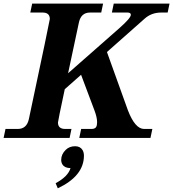

<svg xmlns="http://www.w3.org/2000/svg" viewBox="-50 -752 945 1047"><path d="M770.5 0H382.3L392.6 -48.8H450.7Q473.6 -48.8 478 -68.8Q479.5 -76.7 479.5 -85.4Q479.5 -111.8 465.3 -149.4L392.1 -344.2L303.2 -265.6Q266.1 -91.8 266.1 -84Q266.1 -48.8 305.7 -48.8H339.8L329.6 0H-30.3L-20 -48.8H46.9Q95.7 -48.8 107.4 -102.5Q221.7 -640.6 221.7 -648.4Q221.7 -683.6 182.1 -683.6H115.2L125.5 -732.4H512.2L502 -683.6H440.9Q392.1 -683.6 380.4 -629.9L321.3 -352.5L601.1 -598.6Q663.6 -653.8 663.6 -671.4Q663.6 -683.6 644.5 -683.6H560.1L570.3 -732.4H874.5L864.3 -683.6H829.1Q775.4 -683.6 737.8 -649.4L533.2 -468.3L647.9 -149.4Q687 -48.8 735.8 -48.8H780.8ZM265.1 274.9 253.4 247.1Q321.8 210 334.5 164.6Q303.7 164.6 291 145.5Q283.7 134.3 283.7 120.1Q283.7 89.4 308.1 65.4Q328.6 45.4 359.4 45.4Q387.2 45.4 399.9 65.9Q407.7 79.1 407.7 96.7Q407.7 207.5 265.1 274.9Z"/></svg>

Font: Munson
Style: Bold Italic
Weight: 700
Italic angle: -12°
Designer: Paul James MIller
Foundry: High-Logic / Made with FontCreator
Version: Version 2.10;May 5, 2019;FontCreator 11.5.0.2430 64-bit